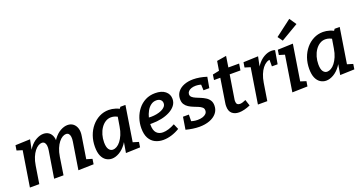

<svg xmlns="http://www.w3.org/2000/svg" viewBox="-42 -1543 4276 2271"><g transform="rotate(-20 2095.5 -407.5)"><path d="M658 4 712 -335Q718 -371 714.5 -396.5Q711 -422 699 -435.5Q687 -449 665 -449Q644 -449 620 -435Q596 -421 573.5 -392.5Q551 -364 533 -321Q515 -278 506 -220L472 0H354L408 -335Q414 -371 410.5 -396.5Q407 -422 394.5 -435.5Q382 -449 361 -449Q340 -449 316 -435Q292 -421 269.5 -392.5Q247 -364 229 -321Q211 -278 202 -220L167 0H49L123 -465L171 -429L50 -466L60 -529L246 -536L209 -357L173 -294Q196 -383 236.5 -437.5Q277 -492 324.5 -517.5Q372 -543 414 -543Q454 -543 482.5 -522.5Q511 -502 523.5 -463.5Q536 -425 528 -371L522 -335L478 -294Q501 -383 541.5 -437.5Q582 -492 629 -517.5Q676 -543 718 -543Q759 -543 788 -521Q817 -499 830 -458.5Q843 -418 833 -361L786 -64L736 -103L861 -66L851 -1Z M1080 11Q1041 11 1008 -10Q975 -31 955.5 -74.5Q936 -118 936 -188Q936 -262 958.5 -326Q981 -390 1022 -439Q1063 -488 1118 -516Q1173 -544 1237 -544Q1278 -544 1321.5 -530.5Q1365 -517 1409 -486L1356 -496L1381 -532H1445L1365 -27L1324 -103L1446 -66L1436 -1L1256 5L1287 -178L1321 -239Q1303 -156 1262.5 -100.5Q1222 -45 1173.5 -17Q1125 11 1080 11ZM1127 -85Q1150 -85 1175.5 -99.5Q1201 -114 1224 -143.5Q1247 -173 1265.5 -216Q1284 -259 1293 -317L1316 -456L1335 -417Q1309 -436 1284 -444.5Q1259 -453 1234 -453Q1195 -453 1162.5 -432.5Q1130 -412 1106 -376.5Q1082 -341 1069 -296Q1056 -251 1056 -202Q1056 -141 1076 -113Q1096 -85 1127 -85Z M1727 11Q1671 11 1625.5 -11.5Q1580 -34 1553.5 -82Q1527 -130 1527 -207Q1527 -271 1547 -331Q1567 -391 1605 -439Q1643 -487 1697.5 -515Q1752 -543 1821 -543Q1902 -543 1947.5 -506Q1993 -469 1993 -409Q1993 -363 1965.5 -327.5Q1938 -292 1891 -267.5Q1844 -243 1786 -231Q1728 -219 1666 -219Q1656 -219 1647 -219Q1638 -219 1630 -220L1637 -299Q1648 -298 1659.5 -297Q1671 -296 1683 -296Q1718 -296 1752.5 -302.5Q1787 -309 1815 -321.5Q1843 -334 1860 -353Q1877 -372 1877 -397Q1877 -424 1858 -441Q1839 -458 1805 -458Q1767 -458 1736.5 -435.5Q1706 -413 1685.5 -376Q1665 -339 1654 -295.5Q1643 -252 1643 -209Q1643 -139 1672.5 -107Q1702 -75 1753 -75Q1787 -75 1825.5 -87Q1864 -99 1904 -121L1934 -52Q1883 -21 1830 -5Q1777 11 1727 11Z M2181 11Q2141 11 2097 4.5Q2053 -2 2012 -13L2037 -168H2111L2109 -67L2093 -91Q2114 -83 2137.5 -78Q2161 -73 2188 -73Q2223 -73 2250.5 -81.5Q2278 -90 2294.5 -106.5Q2311 -123 2311 -147Q2312 -172 2294.5 -187.5Q2277 -203 2250 -214Q2223 -225 2192.5 -237Q2162 -249 2135 -266Q2108 -283 2091 -309.5Q2074 -336 2075 -378Q2076 -430 2105.5 -467Q2135 -504 2185.5 -523.5Q2236 -543 2300 -543Q2339 -543 2382 -535.5Q2425 -528 2469 -514L2445 -379H2372L2368 -462L2388 -444Q2367 -453 2344.5 -457Q2322 -461 2302 -461Q2271 -461 2247 -452.5Q2223 -444 2209 -429Q2195 -414 2194 -393Q2194 -370 2211 -355Q2228 -340 2255.5 -328.5Q2283 -317 2313.5 -304.5Q2344 -292 2371.5 -274.5Q2399 -257 2416 -230Q2433 -203 2432 -162Q2431 -109 2398.5 -70Q2366 -31 2309.5 -10Q2253 11 2181 11Z M2823 -24Q2784 -7 2747.5 2Q2711 11 2680 11Q2626 11 2592.5 -18Q2559 -47 2559 -109Q2559 -119 2559.5 -128Q2560 -137 2562 -148L2612 -467L2624 -450H2530L2540 -516L2642 -537L2620 -515L2642 -650L2762 -670L2738 -515L2728 -532H2876L2863 -450H2713L2730 -467L2680 -154Q2679 -150 2678.5 -143.5Q2678 -137 2678 -130Q2678 -103 2690 -91.5Q2702 -80 2723 -80Q2738 -80 2757 -85.5Q2776 -91 2798 -101Z M2919 0 2999 -503 3041 -429 2920 -466 2930 -529 3116 -536 3079 -357 3042 -293Q3061 -375 3100.5 -430.5Q3140 -486 3189.5 -514.5Q3239 -543 3286 -543Q3312 -543 3330 -536L3301 -368H3229V-462L3243 -450Q3217 -453 3190 -437.5Q3163 -422 3139.5 -392Q3116 -362 3098.5 -318.5Q3081 -275 3072 -220L3037 0Z M3351 4 3431 -503 3474 -429 3352 -466 3362 -529 3554 -536 3473 -27 3433 -102 3553 -64 3543 -1ZM3454 -610 3410 -671 3614 -826 3673 -739Z M3777 11Q3738 11 3705 -10Q3672 -31 3652.5 -74.5Q3633 -118 3633 -188Q3633 -262 3655.5 -326Q3678 -390 3719 -439Q3760 -488 3815 -516Q3870 -544 3934 -544Q3975 -544 4018.5 -530.5Q4062 -517 4106 -486L4053 -496L4078 -532H4142L4062 -27L4021 -103L4143 -66L4133 -1L3953 5L3984 -178L4018 -239Q4000 -156 3959.5 -100.5Q3919 -45 3870.5 -17Q3822 11 3777 11ZM3824 -85Q3847 -85 3872.5 -99.5Q3898 -114 3921 -143.5Q3944 -173 3962.5 -216Q3981 -259 3990 -317L4013 -456L4032 -417Q4006 -436 3981 -444.5Q3956 -453 3931 -453Q3892 -453 3859.5 -432.5Q3827 -412 3803 -376.5Q3779 -341 3766 -296Q3753 -251 3753 -202Q3753 -141 3773 -113Q3793 -85 3824 -85Z"/></g></svg>

Font: Bitter Thin SemiBold
Style: Italic
Weight: 600
Italic angle: -9°
Version: Version 2.002